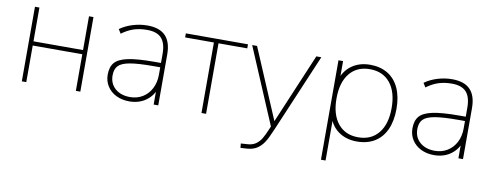

<svg xmlns="http://www.w3.org/2000/svg" viewBox="-62 -859 3517 1367"><g transform="rotate(10 1696.5 -175.5)"><path d="M99.6 -539.1H131.8V-294.9H490.2V-539.1H522.5V0H490.2V-264.6H131.8V0H99.6Z M693.4 -153.3Q693.4 -210 720.7 -241.2Q748 -272.5 814.9 -286.6Q881.8 -300.8 1004.9 -300.8H1065.4V-269.5H1005.9Q892.6 -269.5 833.5 -258.8Q774.4 -248 751.5 -223.6Q728.5 -199.2 728.5 -154.3Q728.5 -94.7 769.5 -59.1Q810.5 -23.4 877 -23.4Q927.7 -23.4 967.8 -47.9Q1007.8 -72.3 1030.3 -116.2Q1052.7 -160.2 1052.7 -215.8V-365.2Q1052.7 -443.4 1019.5 -479.5Q986.3 -515.6 915 -515.6Q862.3 -515.6 818.8 -501.5Q775.4 -487.3 733.4 -456.1L714.8 -486.3Q753.9 -514.6 806.2 -530.8Q858.4 -546.9 912.1 -546.9Q1000 -546.9 1043 -502.4Q1085.9 -458 1085.9 -368.2V0H1052.7V-129.9H1067.4Q1049.8 -67.4 999 -29.8Q948.2 7.8 876 7.8Q824.2 7.8 782.2 -12.7Q740.2 -33.2 716.8 -70.3Q693.4 -107.4 693.4 -153.3Z M1398.4 -509.8H1190.4V-539.1H1639.6V-509.8H1431.6V0H1398.4Z M1669.9 -539.1H1705.1L1935.5 3.9L1911.1 30.3ZM2169.9 -539.1 1930.7 24.4Q1927.7 32.2 1923.8 40Q1902.3 91.8 1881.8 123Q1861.3 154.3 1832.5 172.4Q1803.7 190.4 1761.7 193.4L1714.8 196.3L1711.9 165L1756.8 162.1Q1794.9 160.2 1818.8 143.6Q1842.8 127 1858.9 100.6Q1875 74.2 1895.5 24.4L2133.8 -539.1Z M2760.7 -269.5Q2760.7 -182.6 2732.4 -120.1Q2704.1 -57.6 2650.4 -24.9Q2596.7 7.8 2522.5 7.8Q2442.4 7.8 2386.7 -33.2Q2331.1 -74.2 2312.5 -147.5H2327.1V179.7H2293.9V-539.1H2327.1V-391.6H2312.5Q2332 -464.8 2387.7 -505.9Q2443.4 -546.9 2522.5 -546.9Q2596.7 -546.9 2650.4 -514.2Q2704.1 -481.4 2732.4 -418.9Q2760.7 -356.4 2760.7 -269.5ZM2327.1 -269.5Q2327.1 -153.3 2379.9 -88.4Q2432.6 -23.4 2526.4 -23.4Q2620.1 -23.4 2672.9 -88.4Q2725.6 -153.3 2725.6 -269.5Q2725.6 -385.7 2672.9 -450.7Q2620.1 -515.6 2526.4 -515.6Q2432.6 -515.6 2379.9 -450.7Q2327.1 -385.7 2327.1 -269.5Z M2896.5 -153.3Q2896.5 -210 2923.8 -241.2Q2951.2 -272.5 3018.1 -286.6Q3085 -300.8 3208 -300.8H3268.6V-269.5H3209Q3095.7 -269.5 3036.6 -258.8Q2977.5 -248 2954.6 -223.6Q2931.6 -199.2 2931.6 -154.3Q2931.6 -94.7 2972.7 -59.1Q3013.7 -23.4 3080.1 -23.4Q3130.9 -23.4 3170.9 -47.9Q3210.9 -72.3 3233.4 -116.2Q3255.9 -160.2 3255.9 -215.8V-365.2Q3255.9 -443.4 3222.7 -479.5Q3189.5 -515.6 3118.2 -515.6Q3065.4 -515.6 3022 -501.5Q2978.5 -487.3 2936.5 -456.1L2918 -486.3Q2957 -514.6 3009.3 -530.8Q3061.5 -546.9 3115.2 -546.9Q3203.1 -546.9 3246.1 -502.4Q3289.1 -458 3289.1 -368.2V0H3255.9V-129.9H3270.5Q3252.9 -67.4 3202.1 -29.8Q3151.4 7.8 3079.1 7.8Q3027.3 7.8 2985.4 -12.7Q2943.4 -33.2 2919.9 -70.3Q2896.5 -107.4 2896.5 -153.3Z"/></g></svg>

Font: Min Sans VF VF
Style: Regular
Weight: 400
Designer: Jinseong-Kim, NotoSansCJK, Nunito
Foundry: Jinseong-Kim
Version: Version 1.420;Glyphs 3.1.2 (3151)